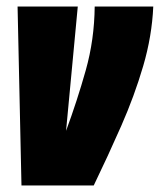

<svg xmlns="http://www.w3.org/2000/svg" viewBox="-20 -570 491 590"><path d="M268 0H46L34 -550H219L183 -168Q217 -260 243.5 -354Q270 -448 271 -550H451Q447 -459 420 -367Q393 -275 352.5 -183Q312 -91 268 0Z"/></svg>

Font: Georama Condensed Black
Style: Italic
Weight: 900
Width: 3
Italic angle: -9°
Designer: Jean-Baptiste Levee
Foundry: Production Type
Version: Version 1.000